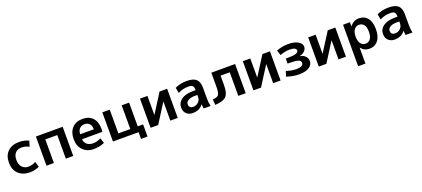

<svg xmlns="http://www.w3.org/2000/svg" viewBox="63 -1762 7061 3214"><g transform="rotate(-20 3593.5 -155.0)"><path d="M310.5 -530.3Q401.4 -530.3 481.4 -493.2L451.2 -393.6Q388.7 -429.7 317.4 -429.7Q246.1 -429.7 206.5 -385.7Q167 -341.8 167 -260.7Q167 -179.7 209 -133.8Q251 -87.9 320.3 -87.9Q389.6 -87.9 451.2 -124L481.4 -27.3Q401.4 9.8 310.5 9.8Q185.5 9.8 109.9 -63Q34.2 -135.7 34.2 -261.2Q34.2 -386.7 107.4 -458.5Q180.7 -530.3 310.5 -530.3Z M608.4 0V-519.5H1085V0H953.1V-419.9H740.2V0Z M1684.6 -262.7Q1684.6 -238.3 1681.6 -212.9H1318.4Q1323.2 -154.3 1363.3 -119.6Q1403.3 -85 1472.2 -85Q1541 -85 1612.3 -122.1L1642.6 -30.3Q1552.7 9.8 1443.4 9.8Q1334 9.8 1260.7 -63Q1187.5 -135.7 1187.5 -260.7Q1187.5 -385.7 1255.4 -458Q1323.2 -530.3 1439.5 -530.3Q1555.7 -530.3 1620.1 -460.9Q1684.6 -391.6 1684.6 -262.7ZM1317.4 -301.8H1561.5Q1560.5 -367.2 1528.8 -401.4Q1497.1 -435.5 1441.4 -435.5Q1385.7 -435.5 1353 -400.4Q1320.3 -365.2 1317.4 -301.8Z M1792 0V-519.5H1923.8V-96.7H2136.7V-519.5H2268.6V-96.7H2364.3V120.1H2249V0Z M2462.9 0V-519.5H2595.7V-180.7H2596.7L2811.5 -519.5H2946.3V0H2814.5V-338.9H2812.5L2597.7 0Z M3058.6 -142.6Q3058.6 -229.5 3131.8 -282.2Q3205.1 -335 3343.8 -335H3386.7V-337.9Q3386.7 -391.6 3365.7 -412.1Q3344.7 -432.6 3291 -432.6Q3190.4 -432.6 3105.5 -387.7L3086.9 -485.4Q3179.7 -530.3 3296.4 -530.3Q3413.1 -530.3 3464.8 -483.4Q3516.6 -436.5 3516.6 -333V-139.6Q3516.6 -68.4 3531.2 0H3408.2Q3402.3 -34.2 3399.4 -77.1H3397.5Q3337.9 9.8 3210 9.8Q3145.5 9.8 3102.1 -30.8Q3058.6 -71.3 3058.6 -142.6ZM3252 -85Q3308.6 -85 3347.7 -122.1Q3386.7 -159.2 3386.7 -214.8V-249H3343.8Q3264.6 -249 3222.7 -222.7Q3180.7 -196.3 3180.7 -158.7Q3180.7 -121.1 3200.2 -103Q3219.7 -85 3252 -85Z M3603.5 -89.8Q3684.6 -94.7 3709 -127.9Q3733.4 -161.1 3733.4 -272.5V-519.5H4157.2V0H4025.4V-419.9H3862.3V-252.9Q3862.3 -108.4 3809.6 -53.2Q3756.8 2 3611.3 9.8Z M4294.9 0V-519.5H4427.7V-180.7H4428.7L4643.6 -519.5H4778.3V0H4646.5V-338.9H4644.5L4429.7 0Z M4885.7 -29.3 4915 -120.1Q5008.8 -87.9 5095.7 -87.9Q5218.8 -87.9 5218.8 -157.2Q5218.8 -192.4 5176.3 -209Q5133.8 -225.6 5023.4 -225.6H4985.4V-315.4H5023.4Q5126 -315.4 5168.9 -331.1Q5211.9 -346.7 5211.9 -377.9Q5211.9 -434.6 5088.9 -434.6Q5013.7 -434.6 4923.8 -400.4L4893.6 -491.2Q4996.1 -530.3 5105.5 -530.3Q5214.8 -530.3 5279.3 -492.2Q5343.8 -454.1 5343.8 -398.4Q5343.8 -356.4 5311.5 -322.8Q5279.3 -289.1 5219.7 -274.4V-272.5Q5278.3 -264.6 5314.5 -226.6Q5350.6 -188.5 5350.6 -139.6Q5350.6 -71.3 5286.1 -30.8Q5221.7 9.8 5109.4 9.8Q4997.1 9.8 4885.7 -29.3Z M5459 0V-519.5H5591.8V-180.7H5592.8L5807.6 -519.5H5942.4V0H5810.5V-338.9H5808.6L5593.8 0Z M6080.1 219.7V-519.5H6202.1L6204.1 -447.3H6206.1Q6266.6 -530.3 6363.8 -530.3Q6460.9 -530.3 6516.6 -460.9Q6572.3 -391.6 6572.3 -261.2Q6572.3 -130.9 6514.6 -60.5Q6457 9.8 6362.8 9.8Q6268.6 9.8 6211.9 -63.5H6210V219.7ZM6210 -254.9Q6210 -176.8 6242.7 -134.3Q6275.4 -91.8 6328.6 -91.8Q6381.8 -91.8 6414.6 -135.3Q6447.3 -178.7 6447.3 -261.2Q6447.3 -343.8 6416 -385.7Q6384.8 -427.7 6330.1 -427.7Q6275.4 -427.7 6242.7 -384.3Q6210 -340.8 6210 -264.6Z M6655.3 -142.6Q6655.3 -229.5 6728.5 -282.2Q6801.8 -335 6940.4 -335H6983.4V-337.9Q6983.4 -391.6 6962.4 -412.1Q6941.4 -432.6 6887.7 -432.6Q6787.1 -432.6 6702.1 -387.7L6683.6 -485.4Q6776.4 -530.3 6893.1 -530.3Q7009.8 -530.3 7061.5 -483.4Q7113.3 -436.5 7113.3 -333V-139.6Q7113.3 -68.4 7127.9 0H7004.9Q6999 -34.2 6996.1 -77.1H6994.1Q6934.6 9.8 6806.6 9.8Q6742.2 9.8 6698.7 -30.8Q6655.3 -71.3 6655.3 -142.6ZM6848.6 -85Q6905.3 -85 6944.3 -122.1Q6983.4 -159.2 6983.4 -214.8V-249H6940.4Q6861.3 -249 6819.3 -222.7Q6777.3 -196.3 6777.3 -158.7Q6777.3 -121.1 6796.9 -103Q6816.4 -85 6848.6 -85Z"/></g></svg>

Font: GenEi M Gothic v2 Bold
Style: Regular
Weight: 700
Version: Version 2.0